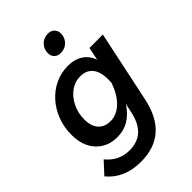

<svg xmlns="http://www.w3.org/2000/svg" viewBox="-275 -848 1165 1165"><g transform="rotate(-45 308.0 -265.0)"><path d="M-1 115 69 39Q129 112 219 112Q356 112 389 -43L402 -103Q368 -51 324 -24Q280 3 224 3Q140 3 88 -52.5Q36 -108 36 -204Q36 -269 57.5 -325.5Q79 -382 117.5 -425Q156 -468 207 -492Q258 -516 316 -516Q374 -516 413 -490Q452 -464 469 -417L486 -500H601L504 -41Q452 210 219 210Q77 210 -1 115ZM157 -215Q157 -157 185 -126Q213 -95 263 -95Q315 -95 359.5 -136.5Q404 -178 431 -255Q432 -271 432 -286Q432 -351 404 -384.5Q376 -418 324 -418Q278 -418 240 -390Q202 -362 179.5 -316Q157 -270 157 -215ZM341 -601Q316 -601 300.5 -616Q285 -631 285 -656Q285 -691 309 -715.5Q333 -740 370 -740Q395 -740 410.5 -724.5Q426 -709 426 -685Q426 -650 402.5 -625.5Q379 -601 341 -601Z"/></g></svg>

Font: Wix Madefor Text SemiBold
Style: Italic
Weight: 600
Italic angle: -12°
Designer: Dalton Maag Ltd
Foundry: Dalton Maag Ltd
Version: Version 3.100